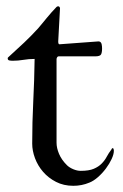

<svg xmlns="http://www.w3.org/2000/svg" viewBox="-20 -600 397 620"><path d="M84 -136.2Q84 -205.6 87.4 -272.7Q90.8 -339.8 91.8 -409.7Q72.8 -409.7 55.4 -406.7Q38.1 -403.8 21 -403.8Q15.6 -403.8 10.3 -404.8Q4.9 -405.8 4.9 -411.6Q4.9 -413.6 6.1 -414.6Q7.3 -415.5 9.8 -418Q34.7 -440.4 57.9 -462.4Q81.1 -484.4 103 -508.3Q109.4 -515.6 116.5 -524.4Q123.5 -533.2 131.1 -542.2Q138.7 -551.3 146.7 -560.5Q154.8 -569.8 162.6 -577.6Q164.6 -579.6 168 -579.6Q172.4 -579.6 173.8 -573.7L168 -466.3Q168 -457 171.9 -457L297.9 -466.3Q302.2 -466.3 304.7 -463.9Q307.1 -461.4 308.1 -457.8Q309.1 -454.1 309.3 -450.2Q309.6 -446.3 309.6 -443.4Q309.6 -430.2 306.2 -424.1Q302.7 -418 287.1 -418H169.4Q165.5 -418 163.6 -413.1Q162.6 -411.1 162.6 -408.7V-139.2Q162.6 -122.1 170.7 -103Q178.7 -84 195.8 -66.9Q203.6 -59.1 216.3 -53.7Q229 -48.3 240.7 -48.3Q267.1 -48.3 282.7 -54.9Q298.3 -61.5 308.3 -71.8Q318.4 -82 324.7 -94Q331.1 -106 339.4 -116.7Q341.3 -121.6 343.8 -121.6Q346.2 -121.6 346.9 -118.4Q347.7 -115.2 347.7 -113.3Q347.7 -102.1 340.6 -86.7Q333.5 -71.3 322 -55.9Q310.5 -40.5 296.4 -28.1Q282.2 -15.6 268.6 -10.3Q244.1 0 216.8 0Q185.5 0 160.9 -12.7Q136.2 -25.4 119.1 -45.2Q102.1 -64.9 93 -89.1Q84 -113.3 84 -136.2Z"/></svg>

Font: IM FELL French Canon
Style: Regular
Weight: 400
Designer: Igino Marini
Foundry: Igino Marini,
Version: 3.00